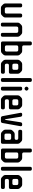

<svg xmlns="http://www.w3.org/2000/svg" viewBox="1830 -2580 760 4460"><g transform="rotate(90 2210.0 -350.0)"><path d="M113 -11Q133 9 162 9H285Q314 9 334 -11L366 -43Q388 -65 386 -93V-445Q386 -485 346 -485H335Q295 -485 295 -445V-122Q295 -82 255 -82H191Q151 -82 151 -122V-445Q151 -485 111 -485H100Q60 -485 60 -445V-93Q60 -64 80 -44Z M546 10H557Q597 10 597 -30V-354Q597 -394 637 -394H703Q743 -394 743 -354V-30Q743 10 783 10H793Q833 10 833 -30V-383Q833 -412 813 -432L781 -464Q760 -485 732 -485H608Q579 -485 559 -465L526 -432Q506 -412 506 -383V-30Q506 10 546 10Z M983 7H1166Q1195 7 1215 -13L1248 -46Q1268 -66 1268 -95V-383Q1268 -412 1248 -432L1215 -465Q1195 -485 1166 -485H1074Q1034 -485 1034 -525V-670Q1034 -710 994 -710H983Q943 -710 943 -670V-33Q943 7 983 7ZM1034 -124V-354Q1034 -394 1074 -394H1137Q1177 -394 1177 -354V-124Q1177 -84 1137 -84H1074Q1034 -84 1034 -124Z M1420 -13Q1441 8 1469 8H1653Q1693 8 1693 -32V-43Q1693 -83 1653 -83H1499Q1459 -83 1459 -123V-137Q1459 -177 1499 -177H1653Q1693 -177 1693 -217V-384Q1693 -413 1673 -433L1641 -465Q1621 -485 1592 -485H1469Q1440 -485 1420 -465L1388 -433Q1368 -413 1368 -384V-94Q1368 -65 1388 -45ZM1459 -297V-355Q1459 -395 1499 -395H1562Q1602 -395 1602 -355V-297Q1602 -257 1562 -257H1499Q1459 -257 1459 -297Z M1833 9H1843Q1883 9 1883 -31V-670Q1883 -710 1843 -710H1833Q1793 -710 1793 -670V-31Q1793 9 1833 9Z M2008 -555Q2023 -540 2039 -540Q2055 -540 2070 -555Q2085 -570 2085 -586Q2085 -602 2070 -617Q2055 -632 2039 -632Q2023 -632 2008 -617Q1993 -602 1993 -586Q1993 -570 2008 -555ZM2034 9H2044Q2084 9 2084 -31V-445Q2084 -485 2044 -485H2034Q1994 -485 1994 -445V-31Q1994 9 2034 9Z M2247 -13Q2268 8 2296 8H2480Q2520 8 2520 -32V-43Q2520 -83 2480 -83H2326Q2286 -83 2286 -123V-137Q2286 -177 2326 -177H2480Q2520 -177 2520 -217V-384Q2520 -413 2500 -433L2468 -465Q2448 -485 2419 -485H2296Q2267 -485 2247 -465L2215 -433Q2195 -413 2195 -384V-94Q2195 -65 2215 -45ZM2286 -297V-355Q2286 -395 2326 -395H2389Q2429 -395 2429 -355V-297Q2429 -257 2389 -257H2326Q2286 -257 2286 -297Z M2678 -27Q2686 9 2722 9H2793Q2831 9 2837 -27L2911 -442Q2912 -445 2912 -453Q2912 -485 2875 -485H2863Q2826 -485 2820 -448L2769 -119Q2763 -82 2757 -82Q2751 -82 2745 -119L2692 -448Q2686 -485 2649 -485H2637Q2600 -485 2600 -453Q2600 -445 2601 -442Z M3045 -12Q3065 8 3094 8H3280Q3320 8 3320 -32V-383Q3320 -412 3300 -432L3267 -465Q3247 -485 3218 -485H3035Q2995 -485 2995 -445V-434Q2995 -394 3035 -394H3189Q3229 -394 3229 -354V-351Q3229 -311 3189 -311H3094Q3065 -311 3045 -291L3013 -259Q2992 -238 2992 -210V-94Q2992 -65 3012 -45ZM3083 -114V-189Q3083 -229 3123 -229H3189Q3229 -229 3229 -189V-114Q3229 -74 3189 -74H3123Q3083 -74 3083 -114Z M3470 7H3653Q3682 7 3702 -13L3735 -46Q3755 -66 3755 -95V-383Q3755 -412 3735 -432L3702 -465Q3682 -485 3653 -485H3561Q3521 -485 3521 -525V-670Q3521 -710 3481 -710H3470Q3430 -710 3430 -670V-33Q3430 7 3470 7ZM3521 -124V-354Q3521 -394 3561 -394H3624Q3664 -394 3664 -354V-124Q3664 -84 3624 -84H3561Q3521 -84 3521 -124Z M3895 9H3905Q3945 9 3945 -31V-670Q3945 -710 3905 -710H3895Q3855 -710 3855 -670V-31Q3855 9 3895 9Z M4097 -13Q4118 8 4146 8H4330Q4370 8 4370 -32V-43Q4370 -83 4330 -83H4176Q4136 -83 4136 -123V-137Q4136 -177 4176 -177H4330Q4370 -177 4370 -217V-384Q4370 -413 4350 -433L4318 -465Q4298 -485 4269 -485H4146Q4117 -485 4097 -465L4065 -433Q4045 -413 4045 -384V-94Q4045 -65 4065 -45ZM4136 -297V-355Q4136 -395 4176 -395H4239Q4279 -395 4279 -355V-297Q4279 -257 4239 -257H4176Q4136 -257 4136 -297Z"/></g></svg>

Font: WDXL Lubrifont JP N
Style: Regular
Weight: 400
Designer: [WDXL Lubrifont] Copyright 2020-2022 (c) NightFurySL2001, Skr-ZERO; [ZCOOL QingKe HuangYou] Copyright 2018-2022 (c) The 
Version: Version 2.001;hotconv 1.1.1;makeotfexe 2.6.0